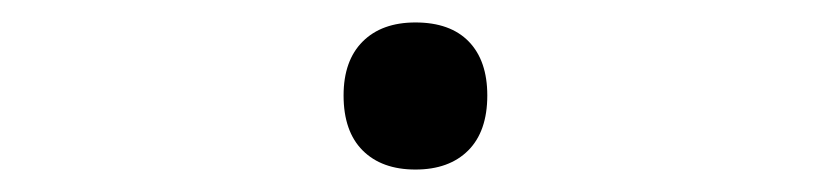

<svg xmlns="http://www.w3.org/2000/svg" viewBox="-20 -485 740 171"><path d="M350 -334Q320 -334 303 -351Q286 -368 286 -400Q286 -431 303 -448Q320 -465 350 -465Q381 -465 397.5 -448Q414 -431 414 -400Q414 -368 397 -351Q380 -334 350 -334Z"/></svg>

Font: Martian Mono SemiExpanded ExtraLight
Style: Regular
Weight: 250
Monospace: yes
Version: Version 0.930